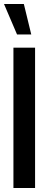

<svg xmlns="http://www.w3.org/2000/svg" viewBox="-25 -938 237 958"><path d="M60 -766 -5 -918H94L131 -766ZM42 0V-700H150V0Z"/></svg>

Font: Stick No Bills SemiBold
Style: Regular
Weight: 600
Designer: Kosala Senevirathne, Siva Puranthara, Lasantha Premarathna, Tharique Azeez
Foundry: mooniak
Version: Version 2.000